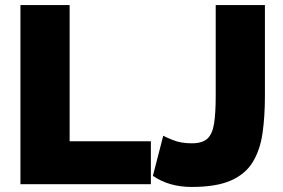

<svg xmlns="http://www.w3.org/2000/svg" viewBox="-20 -730 1123 761"><path d="M61 0V-710H256V-170H578V0ZM627 -192Q633 -188 665 -175Q697 -162 740 -162Q782 -162 802 -180.5Q822 -199 828.5 -240.5Q835 -282 835 -349V-710H1030V-349Q1030 -268 1020.5 -202Q1011 -136 982 -88Q953 -40 895 -14.5Q837 11 740 11Q650 11 586 -33Z"/></svg>

Font: Raleway Black
Style: Regular
Weight: 900
Designer: Matt McInerney, Pablo Impallari, Rodrigo Fuenzalida
Foundry: Matt McInerney, Pablo Impallari, Rodrigo Fuenzalida
Version: Version 4.026